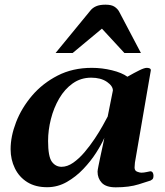

<svg xmlns="http://www.w3.org/2000/svg" viewBox="-20 -781 700 813"><path d="M181.6 11.7Q130.9 12.2 95.9 -9.5Q61 -31.2 43 -68.4Q24.9 -105.5 24.9 -149.4Q24.9 -203.6 48.1 -263.7Q71.3 -323.7 115.7 -376Q160.2 -428.2 223.9 -460.9Q287.6 -493.7 368.7 -493.7Q412.1 -493.7 454.1 -483.4Q496.1 -473.1 519.5 -456.1Q549.3 -473.1 570.3 -483.4Q591.3 -493.7 601.6 -493.7Q608.4 -493.7 613.5 -491.5Q618.7 -489.3 618.7 -483.4L551.3 -92.3Q549.8 -80.1 549.8 -71.8Q549.8 -58.1 560.8 -54Q571.8 -49.8 578.1 -49.8Q589.4 -49.8 601.8 -52.7Q614.3 -55.7 616.2 -55.7Q623.5 -55.7 626.7 -50Q629.9 -44.4 629.9 -37.6Q629.9 -25.4 625 -21.5Q620.1 -17.6 617.7 -16.6Q607.9 -13.2 567.4 -0.5Q526.9 12.2 470.2 12.2Q429.2 12.2 411.1 -6.8Q393.1 -25.9 393.1 -54.2Q393.1 -59.6 397 -78.9Q400.9 -98.1 406 -122.3Q411.1 -146.5 415.8 -167.5Q420.4 -188.5 421.9 -197.3Q409.7 -169.4 387 -134Q364.3 -98.6 333 -65.7Q301.8 -32.7 263.4 -10.7Q225.1 11.2 181.6 11.7ZM240.7 -74.7Q265.1 -74.7 290 -92Q314.9 -109.4 338.1 -136.7Q361.3 -164.1 381.1 -193.8Q400.9 -223.6 415 -249Q429.2 -274.4 436 -287.6L458 -397.9Q458 -417 432.4 -434.6Q406.7 -452.1 366.2 -452.1Q322.3 -452.1 288.1 -428Q253.9 -403.8 230.7 -364Q207.5 -324.2 195.6 -277.1Q183.6 -230 183.6 -184.1Q183.6 -118.2 199.5 -96.4Q215.3 -74.7 240.7 -74.7ZM215.3 -556.6 362.8 -736.3Q371.6 -747.6 386.7 -754.4Q401.9 -761.2 426.8 -761.2Q452.1 -761.2 465.1 -752.4Q478 -743.7 484.4 -731.9L576.7 -556.6H506.8L411.6 -659.7L287.6 -556.6Z"/></svg>

Font: Gelasio
Style: Bold Italic
Weight: 700
Italic angle: -8.5°
Designer: Eben Sorkin
Foundry: Eben Sorkin
Version: Version 1.008